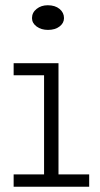

<svg xmlns="http://www.w3.org/2000/svg" viewBox="-20 -712 382 732"><path d="M148 -7V-471H203V-7ZM32 0V-47H320V0ZM32 -425V-471H195V-425ZM163 -598Q137 -598 119.5 -611Q102 -624 102 -643Q102 -664 119.5 -678Q137 -692 162 -692Q190 -692 207 -678Q224 -664 224 -643Q224 -624 207 -611Q190 -598 163 -598Z"/></svg>

Font: BioRhyme Light
Style: Regular
Weight: 300
Designer: Aoife Mooney
Foundry: Aoife Mooney Type
Version: Version 1.600;gftools[0.9.33]